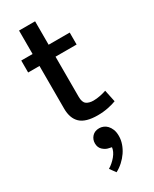

<svg xmlns="http://www.w3.org/2000/svg" viewBox="-239 -678 847 1057"><g transform="rotate(-30 185.0 -149.0)"><path d="M325 -396H191V-141Q191 -106 207.5 -94Q224 -82 252 -82Q272 -82 294.5 -86.5Q317 -91 334 -97L350 -21Q330 -13 298.5 -6.5Q267 0 232 0Q156 0 122.5 -31.5Q89 -63 89 -125V-396H17V-472H89V-621H191V-472H325ZM193 187Q175 184 157.5 168.5Q140 153 140 126Q140 101 156.5 83Q173 65 202 65Q214 65 227 70Q240 75 250.5 86Q261 97 268 114Q275 131 275 156Q275 181 266.5 205.5Q258 230 243 252Q228 274 207.5 292.5Q187 311 164 323L137 286Q165 269 186.5 243Q208 217 211 191Z"/></g></svg>

Font: Mukta Malar Medium
Style: Regular
Weight: 500
Designer: Aadarsh Rajan, Girish Dalvi, Yashodeep Gholap
Foundry: Ek Type
Version: Version 2.538;PS 1.000;hotconv 16.6.51;makeotf.lib2.5.65220;